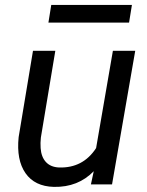

<svg xmlns="http://www.w3.org/2000/svg" viewBox="-20 -729 580 759"><path d="M44.4 0ZM350.6 -52.2Q288.6 11.7 192.9 9.8Q117.2 7.8 80.8 -44.4Q44.4 -96.7 53.7 -187L110.4 -528.3H198.7L141.6 -185.5Q139.2 -164.1 140.6 -143.6Q143.1 -108.4 161.6 -88.4Q180.2 -68.4 213.4 -66.9Q308.1 -64 359.9 -143.6L426.3 -528.3H514.6L422.9 0H339.4ZM490.2 -639.6H171.4L182.6 -709.5H501.5Z"/></svg>

Font: Roboto
Style: Italic
Weight: 400
Italic angle: -12°
Designer: Google
Version: Version 2.134; 2016; ttfautohint (v1.6)